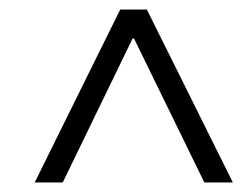

<svg xmlns="http://www.w3.org/2000/svg" viewBox="-20 -693 520 404"><path d="M112 -309H53L233 -673H289L470 -309H410L262 -612H259Z"/></svg>

Font: STIX Two Text SemiBold
Style: Italic
Weight: 600
Italic angle: -12°
Designer: Ross Mills, John Hudson & Paul Hanslow, Tiro Typeworks Ltd; with prior portions MicroPress Inc. and Coen Hoffman, Elsevi
Foundry: Tiro Typeworks Ltd
Version: Version 2.13 b171